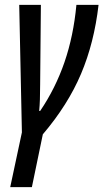

<svg xmlns="http://www.w3.org/2000/svg" viewBox="-20 -559 425 789"><path d="M22 210 70 -15 59 -539H148L145 -213Q145 -143 141 -103H145Q208 -196 245 -303.5Q282 -411 294 -539H385Q367 -383 313 -255.5Q259 -128 156 -7L111 210Z"/></svg>

Font: Noto Sans ExtraCondensed Medium
Style: Italic
Weight: 500
Width: 2
Italic angle: -12°
Designer: Monotype Design Team
Foundry: Monotype Imaging Inc.
Version: Version 2.013; ttfautohint (v1.8.4.7-5d5b)